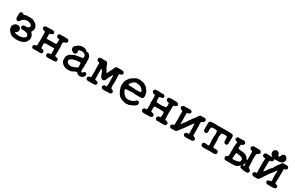

<svg xmlns="http://www.w3.org/2000/svg" viewBox="189 -1922 5092 3310"><g transform="rotate(30 2735.0 -266.5)"><path d="M115 -419Q142 -447 172 -418Q181 -410 186 -410.5Q191 -411 213 -419.5Q235 -428 236.5 -426.5Q238 -425 248 -426Q258 -427 271 -426Q284 -425 287.5 -426Q291 -427 306 -427Q321 -427 324.5 -426Q328 -425 330.5 -424.5Q333 -424 337 -423.5Q341 -423 351 -422Q361 -421 381.5 -410.5Q402 -400 411 -393.5Q420 -387 428 -381Q448 -366 459 -338Q460 -335 463 -329Q466 -323 468 -305Q471 -269 456 -247Q454 -244 453 -240.5Q452 -237 448 -231Q444 -225 444 -222.5Q444 -220 444.5 -219.5Q445 -219 446 -217.5Q447 -216 456 -207Q465 -198 473 -185Q501 -142 488 -91Q486 -83 481 -75.5Q476 -68 474 -62.5Q472 -57 471 -55Q470 -53 468 -47.5Q466 -42 452 -29Q410 10 347 18Q341 19 325.5 21.5Q310 24 276.5 22Q243 20 241.5 19.5Q240 19 232 18Q209 14 195.5 9.5Q182 5 182 4Q182 3 177 0Q160 -10 152 -18.5Q144 -27 132 -40Q110 -62 105 -80Q95 -116 97 -129V-136Q108 -180 146 -199Q159 -205 160 -204Q161 -203 169.5 -204.5Q178 -206 178.5 -207Q179 -208 189 -207Q210 -207 228 -193Q256 -172 252 -137Q248 -108 235.5 -98Q223 -88 215 -84.5Q207 -81 206 -80Q200 -76 211 -69Q227 -60 246 -58Q265 -56 271 -55.5Q277 -55 290.5 -54.5Q304 -54 306 -54Q308 -54 311.5 -54Q315 -54 320.5 -54.5Q326 -55 336.5 -58Q347 -61 348 -61.5Q349 -62 357 -64Q365 -66 371.5 -69.5Q378 -73 381 -74.5Q384 -76 385.5 -76.5Q387 -77 398 -85Q428 -107 412 -139Q407 -149 402 -154Q390 -166 375.5 -169Q361 -172 352 -173Q319 -181 307 -179Q275 -174 260 -189.5Q245 -205 251.5 -223.5Q258 -242 275 -250Q287 -256 306 -255Q325 -254 325 -254.5Q325 -255 334 -255Q343 -255 354.5 -259.5Q366 -264 375 -272Q398 -294 376 -320Q357 -344 316 -349Q306 -350 303.5 -351Q301 -352 298 -352.5Q295 -353 292 -353.5Q289 -354 285.5 -353.5Q282 -353 277 -352.5Q272 -352 269.5 -350.5Q267 -349 254 -346Q212 -337 186 -297Q160 -257 134 -267Q119 -272 111.5 -283.5Q104 -295 103.5 -301.5Q103 -308 103 -349.5Q103 -391 104 -399.5Q105 -408 115 -419Z M848 -253H854Q911 -253 917 -256Q923 -259 925.5 -264.5Q928 -270 928 -292.5Q928 -315 928 -319L929 -345L928 -350Q926 -352 911 -353Q890 -354 882.5 -359.5Q875 -365 868.5 -381Q862 -397 866 -404.5Q870 -412 870 -412.5Q870 -413 873.5 -417Q877 -421 877 -421.5Q877 -422 883.5 -426.5Q890 -431 898.5 -431Q907 -431 910 -431Q913 -431 916 -431Q923 -431 924 -430.5Q925 -430 932.5 -429.5Q940 -429 942 -430Q944 -431 955.5 -431.5Q967 -432 971.5 -432Q976 -432 1009.5 -431.5Q1043 -431 1051 -429Q1068 -424 1077 -402Q1085 -379 1059 -359Q1053 -354 1045 -353Q1037 -352 1035 -351Q1033 -350 1028 -349Q1016 -347 1012 -339Q1002 -319 1004.5 -292.5Q1007 -266 1008.5 -263.5Q1010 -261 1010 -225.5Q1010 -190 1010 -171Q1010 -152 1009.5 -123Q1009 -94 1008 -90Q1005 -79 1007.5 -70.5Q1010 -62 1012 -62Q1014 -62 1014.5 -63.5Q1015 -65 1017.5 -62.5Q1020 -60 1036 -59Q1064 -57 1075 -37Q1090 -10 1066 9Q1051 22 1028 19Q1003 17 996.5 20Q990 23 945.5 23Q901 23 894.5 22Q888 21 880 15.5Q872 10 872 8.5Q872 7 868 1Q864 -5 864 -15Q864 -25 866 -32.5Q868 -40 878 -46Q890 -55 906.5 -55.5Q923 -56 926.5 -57.5Q930 -59 931 -63Q932 -67 933.5 -73Q935 -79 934 -91.5Q933 -104 932.5 -129Q932 -154 931.5 -160.5Q931 -167 930 -170Q928 -176 917 -173.5Q906 -171 859.5 -171Q813 -171 813 -172.5Q813 -174 801.5 -174Q790 -174 786.5 -173Q783 -172 766 -172Q744 -171 738.5 -165.5Q733 -160 732 -151.5Q731 -143 729.5 -141Q728 -139 729 -129.5Q730 -120 731 -116.5Q732 -113 732 -94.5Q732 -76 733 -72Q736 -60 755.5 -59Q775 -58 774 -57Q773 -55 778 -53Q803 -37 794 -8Q786 19 758 17Q750 17 722 16.5Q694 16 682.5 15Q671 14 663 15Q616 20 607 15.5Q598 11 593 4Q588 -3 588 -4.5Q588 -6 587 -8.5Q586 -11 585.5 -18Q585 -25 586.5 -30.5Q588 -36 587.5 -36.5Q587 -37 590 -40Q598 -49 605 -53.5Q612 -58 623 -59Q634 -60 638.5 -61Q643 -62 646 -68.5Q649 -75 649.5 -135.5Q650 -196 651 -196Q652 -196 652 -207.5Q652 -219 651 -221Q650 -223 649.5 -276.5Q649 -330 649 -333Q646 -344 640 -346.5Q634 -349 622 -350Q604 -352 593 -365Q568 -395 600 -422Q599 -421 606 -425Q613 -429 637 -429Q661 -429 665.5 -428.5Q670 -428 677.5 -428.5Q685 -429 685.5 -429.5Q686 -430 692 -430L699 -431Q697 -434 731 -432Q769 -431 768.5 -430Q768 -429 773 -427Q788 -421 792 -407Q802 -378 773 -363Q763 -358 747 -355Q731 -352 730 -348.5Q729 -345 729 -313Q729 -261 731 -256.5Q733 -252 738 -251Q743 -250 760 -250Q777 -250 778 -250.5Q779 -251 784.5 -251.5Q790 -252 789 -253Z M1200 -199Q1204 -203 1205 -202.5Q1206 -202 1212 -207Q1218 -212 1219.5 -212Q1221 -212 1223 -213Q1225 -214 1230.5 -217Q1236 -220 1241 -223Q1246 -226 1251.5 -229Q1257 -232 1258 -232.5Q1259 -233 1262 -234.5Q1265 -236 1266 -236.5Q1267 -237 1270 -238.5Q1273 -240 1273.5 -240.5Q1274 -241 1279 -243Q1284 -245 1284 -246Q1284 -247 1302 -251.5Q1320 -256 1328 -257Q1336 -258 1346 -260Q1356 -262 1371 -263.5Q1386 -265 1393.5 -266.5Q1401 -268 1419 -270Q1447 -274 1449 -286.5Q1451 -299 1447 -312L1448 -311L1449 -313Q1448 -318 1445 -324Q1442 -330 1442 -333Q1441 -339 1425.5 -350.5Q1410 -362 1383 -368Q1348 -367 1329 -362Q1310 -357 1307.5 -353.5Q1305 -350 1309 -334Q1316 -311 1305 -292Q1303 -288 1303 -288Q1303 -288 1298.5 -283.5Q1294 -279 1294 -279Q1294 -279 1288 -276Q1263 -259 1236 -280Q1230 -284 1226 -286Q1205 -297 1200 -318L1199 -321L1196 -331Q1194 -333 1197.5 -349.5Q1201 -366 1208.5 -375.5Q1216 -385 1216.5 -384.5Q1217 -384 1221 -388Q1225 -392 1226.5 -392Q1228 -392 1229.5 -394Q1231 -396 1234.5 -397.5Q1238 -399 1239.5 -401Q1241 -403 1244 -405.5Q1247 -408 1247 -408.5Q1247 -409 1251.5 -412Q1256 -415 1255.5 -416.5Q1255 -418 1280 -428Q1305 -438 1322 -440Q1339 -442 1343 -443Q1350 -443 1350 -442.5Q1350 -442 1360 -441Q1393 -437 1403 -432Q1413 -427 1414 -427L1421 -423L1422 -422Q1419 -420 1424 -420Q1424 -419 1425 -417.5Q1426 -416 1426.5 -416Q1427 -416 1427 -415.5Q1427 -415 1429.5 -410.5Q1432 -406 1433 -405Q1434 -404 1441.5 -402.5Q1449 -401 1451 -402.5Q1453 -404 1454 -403Q1455 -402 1456.5 -403Q1458 -404 1459 -403.5Q1460 -403 1460.5 -404Q1461 -405 1462 -404Q1463 -403 1471.5 -401Q1480 -399 1494 -385.5Q1508 -372 1510.5 -367Q1513 -362 1514 -362Q1515 -362 1515.5 -361Q1516 -360 1519 -355Q1533 -335 1533 -240V-215Q1531 -207 1531 -192.5Q1531 -178 1531 -177L1532 -176Q1535 -156 1532 -136Q1530 -133 1530 -126.5Q1530 -120 1530 -119.5Q1530 -119 1529 -112Q1528 -105 1528 -89Q1528 -73 1528 -70Q1526 -60 1539 -54Q1551 -48 1557 -52Q1563 -56 1569 -65Q1575 -75 1584 -80Q1590 -82 1589.5 -82.5Q1589 -83 1598 -84L1603 -85Q1611 -83 1616 -80Q1621 -77 1621 -76.5Q1621 -76 1624 -72Q1635 -59 1632 -43Q1631 -40 1630.5 -33Q1630 -26 1625 -18.5Q1620 -11 1619 -9Q1618 -7 1614 -3Q1584 28 1537 22Q1521 21 1506.5 13.5Q1492 6 1491.5 4Q1491 2 1488 -1Q1485 -4 1482 -9Q1475 -20 1468.5 -17Q1462 -14 1453 -10.5Q1444 -7 1438.5 -5Q1433 -3 1418 5.5Q1403 14 1395 17Q1387 20 1387 20Q1376 30 1315 30Q1300 30 1296 29.5Q1292 29 1280 27.5Q1268 26 1248 17Q1197 -4 1173 -52Q1166 -66 1167 -67.5Q1168 -69 1167 -75.5Q1166 -82 1166 -94.5Q1166 -107 1165.5 -113.5Q1165 -120 1165.5 -127Q1166 -134 1165 -134Q1164 -134 1166 -140Q1176 -174 1200 -199ZM1450 -176Q1448 -186 1440 -188Q1432 -190 1420.5 -188Q1409 -186 1403 -185.5Q1397 -185 1385.5 -183Q1374 -181 1369.5 -182.5Q1365 -184 1360 -181.5Q1355 -179 1341 -176Q1303 -170 1287 -160.5Q1271 -151 1270 -151Q1269 -151 1263 -147Q1243 -135 1243 -118Q1243 -101 1246.5 -90.5Q1250 -80 1265 -68Q1286 -52 1313 -52Q1314 -52 1315 -50.5Q1316 -49 1329 -49Q1342 -49 1348 -51Q1362 -56 1364 -57Q1366 -58 1383 -62.5Q1400 -67 1417.5 -77.5Q1435 -88 1435.5 -86.5Q1436 -85 1441.5 -89Q1447 -93 1449.5 -93Q1452 -93 1453 -105Q1454 -117 1453.5 -122Q1453 -127 1452.5 -132Q1452 -137 1451.5 -137.5Q1451 -138 1451 -155.5Q1451 -173 1450 -176Z M1807 -65Q1808 -58 1813 -58Q1814 -58 1815 -56.5Q1816 -55 1826 -55Q1853 -55 1867 -40Q1870 -37 1871 -37Q1872 -37 1874 -31Q1879 -17 1875 -6Q1863 21 1839 22Q1835 22 1834.5 21.5Q1834 21 1821 21Q1808 21 1801 23H1759Q1715 23 1706 22Q1682 20 1670 -3Q1667 -9 1667 -17.5Q1667 -26 1669.5 -31Q1672 -36 1674.5 -39Q1677 -42 1677.5 -42Q1678 -42 1683 -46.5Q1688 -51 1689 -51Q1690 -51 1694 -52.5Q1698 -54 1711 -55.5Q1724 -57 1727 -61Q1731 -66 1730 -122.5Q1729 -179 1730 -195.5Q1731 -212 1728 -239.5Q1725 -267 1727 -300.5Q1729 -334 1728 -337Q1727 -340 1726.5 -341.5Q1726 -343 1725 -346Q1723 -349 1709 -352Q1684 -355 1672 -378Q1669 -383 1669 -394Q1669 -405 1676.5 -413Q1684 -421 1683.5 -421Q1683 -421 1684 -422Q1694 -431 1728.5 -431.5Q1763 -432 1764.5 -430.5Q1766 -429 1776 -429Q1786 -429 1786.5 -430Q1787 -431 1798 -431Q1818 -431 1827.5 -426Q1837 -421 1845.5 -408.5Q1854 -396 1854.5 -392Q1855 -388 1858 -379.5Q1861 -371 1865 -357Q1869 -343 1880.5 -325Q1892 -307 1894 -304Q1896 -301 1897 -301.5Q1898 -302 1904.5 -286.5Q1911 -271 1916.5 -262.5Q1922 -254 1926.5 -257Q1931 -260 1950.5 -302.5Q1970 -345 1972 -346.5Q1974 -348 1977 -353Q1984 -367 1983 -369Q1982 -371 1989 -386Q2000 -409 2010 -419Q2020 -429 2029 -430Q2038 -431 2080 -431Q2122 -431 2123 -430.5Q2124 -430 2129.5 -429.5Q2135 -429 2137 -428.5Q2139 -428 2140.5 -428.5Q2142 -429 2146.5 -428Q2151 -427 2151 -428Q2151 -429 2153 -428Q2157 -427 2162 -423Q2185 -406 2179 -391Q2179 -388 2178 -384Q2176 -367 2160 -358Q2153 -355 2141 -354Q2123 -352 2121.5 -349Q2120 -346 2118 -333Q2116 -320 2117 -314Q2118 -308 2119 -296Q2120 -284 2121 -283Q2122 -282 2122 -217V-161Q2120 -155 2120 -150.5Q2120 -146 2119 -136Q2117 -114 2119.5 -108.5Q2122 -103 2122 -87Q2123 -62 2140 -59Q2157 -56 2165 -47Q2188 -24 2177 -3Q2167 15 2145 20Q2117 18 2107.5 19.5Q2098 21 2096 21Q2094 21 2090.5 22Q2087 23 2049 23Q2011 23 2005 22Q1999 21 1995.5 18Q1992 15 1989 14.5Q1986 14 1979 4Q1959 -21 1983 -45Q1995 -57 1997 -55.5Q1999 -54 2002 -54.5Q2005 -55 2022.5 -55.5Q2040 -56 2041.5 -59.5Q2043 -63 2043.5 -80Q2044 -97 2044.5 -98Q2045 -99 2045.5 -107Q2046 -115 2047 -123.5Q2048 -132 2046 -145.5Q2044 -159 2044 -197.5Q2044 -236 2044.5 -241.5Q2045 -247 2044.5 -250.5Q2044 -254 2043 -265Q2042 -279 2040 -279Q2030 -279 2021 -258Q2012 -237 2008 -232.5Q2004 -228 2001.5 -222.5Q1999 -217 1995 -211Q1991 -205 1987.5 -195Q1984 -185 1983 -182.5Q1982 -180 1981 -175Q1980 -170 1972.5 -155Q1965 -140 1955 -130Q1945 -120 1931 -119Q1904 -117 1887 -138Q1885 -141 1883 -142.5Q1881 -144 1879 -147Q1877 -150 1868 -169Q1859 -188 1859 -190Q1859 -192 1856.5 -199Q1854 -206 1853 -208.5Q1852 -211 1851 -213.5Q1850 -216 1847.5 -223.5Q1845 -231 1841.5 -236.5Q1838 -242 1837.5 -243Q1837 -244 1835 -247.5Q1833 -251 1833 -251Q1833 -251 1830 -256Q1827 -261 1826 -260.5Q1825 -260 1824.5 -263Q1824 -266 1818.5 -272Q1813 -278 1810 -275.5Q1807 -273 1807 -256.5Q1807 -240 1806 -238Q1805 -236 1805 -227.5Q1805 -219 1806 -215.5Q1807 -212 1807 -142.5Q1807 -73 1808.5 -70Q1810 -67 1808.5 -67Q1807 -67 1807 -65Z M2379 -415 2387 -420Q2387 -420 2391 -422Q2394 -424 2396.5 -425Q2399 -426 2400.5 -427Q2402 -428 2403 -429Q2404 -430 2404 -430Q2404 -430 2407 -432Q2433 -441 2465 -443H2477Q2486 -440 2498 -439Q2510 -438 2515 -437.5Q2520 -437 2521.5 -437Q2523 -437 2528 -436Q2533 -435 2533.5 -436Q2534 -437 2547 -433Q2576 -426 2601 -405H2603H2604Q2604 -406 2614 -399Q2640 -378 2648 -361Q2649 -359 2652 -355.5Q2655 -352 2659.5 -345.5Q2664 -339 2668 -334.5Q2672 -330 2679 -313L2692 -270Q2692 -268 2694 -246Q2700 -185 2647 -184Q2637 -183 2585.5 -183Q2534 -183 2531.5 -184Q2529 -185 2513.5 -187Q2498 -189 2493.5 -190Q2489 -191 2472.5 -189Q2456 -187 2438.5 -186Q2421 -185 2421 -184Q2421 -183 2385 -183Q2349 -183 2344 -180Q2332 -173 2345 -143Q2347 -139 2351 -129Q2355 -119 2368.5 -102Q2382 -85 2392.5 -77Q2403 -69 2403 -67.5Q2403 -66 2409 -62.5Q2415 -59 2418 -56Q2429 -46 2458.5 -45.5Q2488 -45 2501 -48Q2514 -51 2517.5 -51.5Q2521 -52 2525 -53.5Q2529 -55 2530.5 -55Q2532 -55 2534.5 -56Q2537 -57 2544 -59Q2551 -61 2553 -63Q2555 -65 2559.5 -67Q2564 -69 2565.5 -70.5Q2567 -72 2571.5 -75Q2576 -78 2581 -81.5Q2586 -85 2589 -87Q2593 -89 2600 -96Q2607 -103 2607 -104.5Q2607 -106 2617 -109Q2636 -115 2643 -110Q2643 -109 2647.5 -106.5Q2652 -104 2660 -93Q2680 -63 2648 -34Q2624 -13 2603 -2Q2582 9 2574.5 10Q2567 11 2557 17Q2531 34 2474 34Q2455 34 2451.5 32.5Q2448 31 2439 29Q2430 27 2419.5 22.5Q2409 18 2391 13.5Q2373 9 2364 2Q2355 -5 2347 -8Q2339 -11 2324.5 -26Q2310 -41 2308 -45Q2306 -49 2302 -55Q2298 -61 2293 -71Q2288 -81 2283.5 -88Q2279 -95 2276.5 -101.5Q2274 -108 2270 -119.5Q2266 -131 2266 -132L2260 -148Q2260 -154 2257.5 -154Q2255 -154 2254 -163.5Q2253 -173 2251.5 -186Q2250 -199 2250.5 -209Q2251 -219 2252.5 -244.5Q2254 -270 2263.5 -291.5Q2273 -313 2273 -313.5Q2273 -314 2274 -314Q2275 -314 2275 -315L2284 -329Q2284 -329 2290 -338Q2305 -361 2318 -372Q2331 -383 2331.5 -383Q2332 -383 2334.5 -385Q2337 -387 2340.5 -389Q2344 -391 2346.5 -393Q2349 -395 2351.5 -396.5Q2354 -398 2354.5 -398Q2355 -398 2355.5 -399Q2356 -400 2364 -404.5Q2372 -409 2373 -410Q2374 -411 2376.5 -413Q2379 -415 2379 -415ZM2496 -361Q2475 -362 2470 -363Q2436 -369 2413.5 -352.5Q2391 -336 2387.5 -330.5Q2384 -325 2376 -318Q2350 -291 2350 -276Q2350 -267 2362 -266Q2367 -265 2405.5 -265Q2444 -265 2445.5 -264Q2447 -263 2454 -262.5Q2461 -262 2465.5 -261.5Q2470 -261 2476.5 -260.5Q2483 -260 2496 -257.5Q2509 -255 2517.5 -256.5Q2526 -258 2545 -259Q2564 -260 2570 -260.5Q2576 -261 2584.5 -262Q2593 -263 2594.5 -264.5Q2596 -266 2599 -269Q2612 -280 2578.5 -318.5Q2545 -357 2496 -361Z M2875 -432Q2888 -432 2888 -431Q2888 -430 2893.5 -429.5Q2899 -429 2902 -428Q2905 -427 2916.5 -427.5Q2928 -428 2928.5 -428.5Q2929 -429 2936 -429Q2943 -429 2943 -430Q2943 -431 2946 -431Q2961 -431 2974.5 -421Q2988 -411 2989.5 -400.5Q2991 -390 2989.5 -386.5Q2988 -383 2987.5 -380.5Q2987 -378 2981 -371Q2970 -356 2939 -359Q2927 -360 2918 -355Q2913 -353 2912.5 -328.5Q2912 -304 2913 -299Q2914 -294 2915.5 -278Q2917 -262 2919 -257Q2921 -252 2927 -250.5Q2933 -249 2961.5 -248.5Q2990 -248 3000 -246.5Q3010 -245 3020 -246Q3030 -247 3035.5 -247.5Q3041 -248 3042 -248.5Q3043 -249 3050.5 -249.5Q3058 -250 3058 -250.5Q3058 -251 3065 -251Q3072 -251 3072.5 -252Q3073 -253 3086 -253Q3106 -254 3110.5 -261Q3115 -268 3115.5 -297Q3116 -326 3115 -333Q3113 -348 3094 -349.5Q3075 -351 3063.5 -360.5Q3052 -370 3048.5 -384.5Q3045 -399 3056.5 -413Q3068 -427 3077 -429Q3086 -431 3130 -431.5Q3174 -432 3175.5 -430.5Q3177 -429 3187 -429Q3197 -429 3198 -428.5Q3199 -428 3208 -427.5Q3217 -427 3218.5 -427Q3220 -427 3223 -426Q3247 -424 3255.5 -412.5Q3264 -401 3264 -392Q3264 -368 3245 -359Q3235 -353 3229.5 -352.5Q3224 -352 3221.5 -351Q3219 -350 3215 -349Q3205 -347 3201.5 -340.5Q3198 -334 3197.5 -271Q3197 -208 3196.5 -206.5Q3196 -205 3196 -203Q3193 -196 3195 -187.5Q3197 -179 3197.5 -127Q3198 -75 3200 -70Q3205 -59 3218 -59Q3250 -59 3262.5 -38Q3275 -17 3264 0Q3253 17 3241.5 20Q3230 23 3201 23Q3172 23 3162 23Q3141 23 3139 22Q3137 21 3126 20Q3115 19 3111 21Q3093 28 3079 22Q3049 7 3048 -16Q3048 -25 3053.5 -37Q3059 -49 3074 -55Q3089 -61 3089.5 -59Q3090 -57 3098 -57Q3106 -57 3108.5 -58.5Q3111 -60 3110.5 -63Q3110 -66 3112.5 -69Q3115 -72 3115.5 -85.5Q3116 -99 3117 -101Q3123 -115 3116 -150Q3116 -158 3110 -164Q3104 -170 3098.5 -171Q3093 -172 3060 -171.5Q3027 -171 3025 -172.5Q3023 -174 3011 -174Q2999 -174 2995 -172.5Q2991 -171 2987 -171Q2983 -171 2958.5 -171Q2934 -171 2929.5 -169Q2925 -167 2922.5 -161.5Q2920 -156 2919.5 -121Q2919 -86 2920 -78Q2921 -61 2939 -59Q2961 -57 2968.5 -52.5Q2976 -48 2985 -36.5Q2994 -25 2991 -13Q2982 18 2948 20Q2939 21 2936 22H2917H2911Q2907 21 2902.5 22Q2898 23 2895.5 23Q2893 23 2853.5 23Q2814 23 2806 22Q2791 21 2781 7Q2758 -22 2784 -47Q2799 -60 2809.5 -57.5Q2820 -55 2828.5 -57.5Q2837 -60 2838 -64Q2842 -77 2842.5 -105.5Q2843 -134 2843.5 -139.5Q2844 -145 2842.5 -155Q2841 -165 2840 -175Q2839 -185 2838.5 -187Q2838 -189 2838 -228.5Q2838 -268 2839 -269.5Q2840 -271 2840 -286Q2840 -301 2839 -302Q2838 -303 2837.5 -318.5Q2837 -334 2835 -338Q2830 -348 2818 -350Q2799 -351 2790.5 -357Q2782 -363 2782 -364Q2782 -365 2779 -369.5Q2776 -374 2775 -376.5Q2774 -379 2773.5 -380.5Q2773 -382 2772 -387Q2771 -392 2770 -391.5Q2769 -391 2771.5 -401.5Q2774 -412 2784.5 -420Q2795 -428 2800.5 -429.5Q2806 -431 2837 -431.5Q2868 -432 2875 -432Z M3647 -371 3653 -381Q3653 -382 3657.5 -388Q3662 -394 3662 -397.5Q3662 -401 3675.5 -414.5Q3689 -428 3697.5 -429.5Q3706 -431 3740 -431Q3774 -431 3780 -431Q3802 -427 3810 -404Q3817 -382 3797 -362Q3790 -355 3779.5 -352.5Q3769 -350 3757 -339Q3754 -337 3753 -326Q3752 -315 3751 -307.5Q3750 -300 3752 -292L3755 -270Q3756 -271 3756 -179V-95Q3754 -87 3754 -79.5Q3754 -72 3755 -72.5Q3756 -73 3756.5 -71.5Q3757 -70 3762 -66Q3767 -60 3779.5 -57.5Q3792 -55 3802 -45Q3831 -12 3794 14Q3785 20 3768 19Q3737 18 3732 20Q3727 22 3724.5 22.5Q3722 23 3687.5 23Q3653 23 3645 22.5Q3637 22 3629.5 18.5Q3622 15 3615.5 7.5Q3609 0 3608.5 -3.5Q3608 -7 3607 -12Q3604 -31 3616 -41.5Q3628 -52 3634.5 -53.5Q3641 -55 3658 -55.5Q3675 -56 3676.5 -58.5Q3678 -61 3679.5 -68.5Q3681 -76 3680 -83Q3679 -90 3679 -101Q3679 -112 3678 -124Q3677 -136 3677 -149Q3680 -197 3678 -198Q3677 -199 3675.5 -204.5Q3674 -210 3674 -230Q3674 -250 3672.5 -255.5Q3671 -261 3664.5 -256Q3658 -251 3653.5 -244Q3649 -237 3645.5 -232.5Q3642 -228 3631 -212.5Q3620 -197 3612 -186Q3604 -175 3596.5 -164Q3589 -153 3572.5 -130.5Q3556 -108 3543 -89Q3530 -70 3525.5 -66.5Q3521 -63 3515 -54.5Q3509 -46 3501.5 -35.5Q3494 -25 3490.5 -20Q3487 -15 3484.5 -12.5Q3482 -10 3479 -6Q3459 21 3423 16Q3408 14 3398 15Q3369 18 3356.5 15.5Q3344 13 3337 2.5Q3330 -8 3329.5 -12.5Q3329 -17 3328.5 -18.5Q3328 -20 3329 -25.5Q3330 -31 3329 -31Q3327 -34 3338.5 -45Q3350 -56 3361 -58Q3381 -61 3384 -77Q3384 -79 3384 -142L3385 -196Q3386 -196 3387 -206.5Q3388 -217 3384 -224V-334Q3379 -344 3375 -346Q3371 -348 3359.5 -351Q3348 -354 3339 -363Q3313 -389 3335 -412Q3344 -421 3351.5 -425Q3359 -429 3377 -429.5Q3395 -430 3398 -429Q3401 -428 3411 -428Q3421 -428 3422 -429L3434 -431Q3431 -432 3463.5 -431.5Q3496 -431 3499 -430.5Q3502 -430 3502.5 -429.5Q3503 -429 3508 -427Q3529 -417 3529 -394Q3529 -363 3480 -355Q3467 -353 3464 -347V-294Q3464 -241 3465 -238.5Q3466 -236 3466 -189.5Q3466 -143 3465 -142Q3464 -141 3464 -133Q3464 -128 3470 -128L3472 -131Q3472 -131 3474.5 -134Q3477 -137 3477.5 -139Q3478 -141 3477 -141Q3476 -141 3480 -145Q3484 -149 3503 -175.5Q3522 -202 3523 -202Q3524 -202 3527 -206Q3530 -210 3532 -211.5Q3534 -213 3535.5 -216.5Q3537 -220 3540 -223.5Q3543 -227 3542 -228Q3541 -229 3579.5 -283.5Q3618 -338 3620.5 -339Q3623 -340 3627 -345.5Q3631 -351 3632.5 -352.5Q3634 -354 3636 -357Q3638 -360 3639 -360Q3640 -360 3643.5 -365Q3647 -370 3647 -371Z M3915 -429 3933 -431Q4007 -433 4010 -431.5Q4013 -430 4016.5 -429.5Q4020 -429 4024.5 -428.5Q4029 -428 4033.5 -428Q4038 -428 4050 -428.5Q4062 -429 4063 -430L4062 -431H4074H4086Q4091 -429 4092 -430Q4093 -431 4186 -431Q4279 -431 4280 -430Q4281 -429 4300 -429Q4319 -429 4325 -426.5Q4331 -424 4331 -425.5Q4331 -427 4339.5 -418Q4348 -409 4351 -401Q4354 -393 4354 -366.5Q4354 -340 4352 -335L4351 -298Q4351 -244 4350 -241Q4344 -227 4333 -221Q4322 -215 4314.5 -215Q4307 -215 4304.5 -216Q4302 -217 4301.5 -217.5Q4301 -218 4294 -223Q4279 -233 4276.5 -245Q4274 -257 4273 -258Q4272 -259 4272 -297Q4272 -335 4269 -339.5Q4266 -344 4263 -346Q4260 -348 4256 -349Q4252 -350 4247.5 -351.5Q4243 -353 4238.5 -351.5Q4234 -350 4201.5 -349.5Q4169 -349 4164 -346Q4155 -341 4154.5 -327.5Q4154 -314 4153.5 -313.5Q4153 -313 4152.5 -307Q4152 -301 4151 -294Q4150 -287 4149.5 -283.5Q4149 -280 4148 -274Q4147 -268 4148 -260Q4149 -252 4150 -239.5Q4151 -227 4151.5 -223.5Q4152 -220 4152 -213.5Q4152 -207 4154 -199V-138Q4154 -77 4155 -75Q4158 -64 4165 -61.5Q4172 -59 4203 -59Q4234 -59 4241 -57L4247 -53Q4247 -53 4251 -49.5Q4255 -46 4261 -38Q4272 -21 4261 1Q4258 8 4253 12Q4248 16 4245 19Q4242 22 4232.5 22.5Q4223 23 4196 23Q4168 23 4162 22Q4160 20 4154 21.5Q4148 23 4109 23Q4070 23 4060.5 23Q4051 23 4025 23.5Q3999 24 3989 22Q3970 18 3960 -1Q3960 -2 3960 -2.5Q3960 -3 3959 -8.5Q3958 -14 3958 -20Q3958 -26 3956.5 -26.5Q3955 -27 3961 -36Q3972 -54 3986 -57Q4000 -60 3999.5 -58.5Q3999 -57 4005.5 -56.5Q4012 -56 4018 -55Q4074 -49 4077 -56Q4080 -64 4078.5 -84.5Q4077 -105 4075.5 -123Q4074 -141 4073 -141.5Q4072 -142 4072 -184Q4072 -239 4073 -239Q4074 -239 4074.5 -244.5Q4075 -250 4076 -254Q4079 -279 4078 -285.5Q4077 -292 4076.5 -300.5Q4076 -309 4075.5 -312.5Q4075 -316 4074.5 -322Q4074 -328 4072 -333Q4070 -338 4067.5 -342Q4065 -346 4063.5 -348.5Q4062 -351 4046 -353Q4030 -355 4010.5 -353.5Q3991 -352 3979.5 -351.5Q3968 -351 3965.5 -350Q3963 -349 3958.5 -344Q3954 -339 3951.5 -334Q3949 -329 3948.5 -324Q3948 -319 3946.5 -305Q3945 -291 3946 -283.5Q3947 -276 3947 -272.5Q3947 -269 3947 -264Q3951 -234 3929 -220Q3906 -205 3883 -227Q3871 -239 3870 -248.5Q3869 -258 3869 -323.5Q3869 -389 3871 -399Q3873 -409 3876.5 -410.5Q3880 -412 3883 -416Q3894 -429 3915 -429Z M4420 -375Q4410 -385 4416.5 -402.5Q4423 -420 4436 -426Q4449 -432 4449.5 -431Q4450 -430 4471.5 -428.5Q4493 -427 4500 -428Q4507 -429 4514.5 -429.5Q4522 -430 4522 -431.5Q4522 -433 4547.5 -432Q4573 -431 4586 -418.5Q4599 -406 4599 -394Q4599 -376 4587.5 -365Q4576 -354 4566 -351.5Q4556 -349 4551 -346Q4543 -342 4542.5 -324Q4542 -306 4541 -307Q4538 -283 4540 -279.5Q4542 -276 4545 -270Q4550 -259 4564 -258.5Q4578 -258 4578.5 -257Q4579 -256 4585.5 -255.5Q4592 -255 4592 -255Q4594 -254 4597 -254.5Q4600 -255 4620.5 -253Q4641 -251 4649.5 -249Q4658 -247 4662 -247Q4681 -246 4704.5 -230.5Q4728 -215 4738 -203Q4748 -191 4757 -176Q4766 -161 4770 -161Q4774 -161 4774.5 -171.5Q4775 -182 4775 -255Q4775 -328 4774 -333Q4772 -346 4758 -348Q4735 -353 4726 -365Q4705 -393 4729 -417Q4741 -429 4751 -430Q4779 -431 4825 -430.5Q4871 -430 4872 -429Q4873 -428 4878.5 -426.5Q4884 -425 4889 -421Q4894 -417 4895 -417Q4896 -417 4900.5 -411Q4905 -405 4905 -405.5Q4905 -406 4907 -402Q4915 -387 4904 -371Q4893 -355 4880.5 -351Q4868 -347 4863 -341.5Q4858 -336 4857 -326Q4856 -316 4855 -314.5Q4854 -313 4853.5 -298.5Q4853 -284 4852.5 -259Q4852 -234 4852 -221Q4852 -208 4853.5 -195Q4855 -182 4855 -179.5Q4855 -177 4856 -173Q4857 -169 4857 -122Q4857 -75 4859 -70Q4863 -62 4875 -58Q4887 -54 4888 -52Q4890 -49 4895 -46L4894 -48Q4894 -48 4896.5 -45.5Q4899 -43 4899 -42.5Q4899 -42 4903 -36Q4907 -30 4908 -19Q4910 4 4887 17Q4877 23 4851.5 23Q4826 23 4826 22Q4826 21 4812 19.5Q4798 18 4794 17.5Q4790 17 4780 15Q4770 13 4765 11Q4760 9 4760 9L4758 8Q4757 8 4756 6.5Q4755 5 4753 5Q4751 5 4751 6L4748 7L4737 3L4732 -3L4731 -5L4734 -1Q4732 -6 4730 -12V-15Q4731 -15 4730.5 -17.5Q4730 -20 4729.5 -20.5Q4729 -21 4729.5 -23.5Q4730 -26 4727.5 -29Q4725 -32 4719 -29Q4713 -26 4707 -19Q4689 1 4665 10Q4661 11 4658 13Q4643 21 4599.5 22Q4556 23 4550.5 22Q4545 21 4534.5 21Q4524 21 4522.5 22Q4521 23 4483.5 23Q4446 23 4436 18.5Q4426 14 4426 12Q4426 10 4422 5.5Q4418 1 4417.5 -2.5Q4417 -6 4415 -9Q4413 -12 4412.5 -17Q4412 -22 4412 -24Q4409 -30 4420 -41.5Q4431 -53 4440 -57Q4456 -62 4459 -73Q4460 -76 4460 -92Q4460 -108 4460.5 -108Q4461 -108 4461 -111.5Q4461 -115 4461 -115L4460 -163Q4460 -270 4461 -270.5Q4462 -271 4462.5 -279.5Q4463 -288 4464 -294.5Q4465 -301 4466 -313Q4467 -325 4469 -333Q4472 -353 4463 -355Q4461 -356 4452 -356Q4435 -356 4424 -370Q4421 -373 4420 -375ZM4539 -61Q4542 -55 4553.5 -57Q4565 -59 4580 -59Q4635 -61 4657 -74Q4660 -75 4660 -74Q4660 -71 4665 -75Q4670 -79 4671 -78.5Q4672 -78 4678 -84.5Q4684 -91 4684 -93Q4684 -95 4686.5 -99.5Q4689 -104 4688 -105Q4687 -106 4687 -108Q4692 -122 4684.5 -134Q4677 -146 4676.5 -148.5Q4676 -151 4669.5 -156.5Q4663 -162 4658.5 -162.5Q4654 -163 4645.5 -167Q4637 -171 4629 -172Q4621 -173 4616.5 -173.5Q4612 -174 4601 -175Q4590 -176 4583 -178.5Q4576 -181 4562.5 -179Q4549 -177 4547 -176.5Q4545 -176 4545 -171.5Q4545 -167 4544 -163Q4543 -159 4542.5 -147Q4542 -135 4541.5 -133Q4541 -131 4540.5 -123Q4540 -115 4539.5 -111Q4539 -107 4538 -86.5Q4537 -66 4539 -61ZM4771 -115Q4769 -99 4767.5 -95.5Q4766 -92 4764 -85Q4762 -78 4755.5 -67Q4749 -56 4750 -55Q4750 -52 4774 -51Q4779 -54 4780 -56Q4781 -58 4780.5 -66.5Q4780 -75 4779 -80.5Q4778 -86 4778 -89Q4778 -92 4777 -94.5Q4776 -97 4775.5 -100.5Q4775 -104 4775 -110.5Q4775 -117 4773.5 -118.5Q4772 -120 4771 -115Z M5253 -40 5262 -47Q5263 -47 5266.5 -49Q5270 -51 5271 -51Q5272 -51 5274.5 -52Q5277 -53 5284 -53.5Q5291 -54 5294 -54.5Q5297 -55 5301 -55.5Q5305 -56 5306 -57Q5307 -58 5309.5 -58Q5312 -58 5313.5 -60Q5315 -62 5315.5 -64.5Q5316 -67 5317 -67.5Q5318 -68 5319 -80.5Q5320 -93 5319 -102Q5318 -111 5317.5 -118Q5317 -125 5316 -126.5Q5315 -128 5315 -178.5Q5315 -229 5315.5 -229Q5316 -229 5316.5 -233.5Q5317 -238 5318 -242.5Q5319 -247 5318 -258Q5317 -269 5315 -270Q5312 -272 5305 -265.5Q5298 -259 5292 -248.5Q5286 -238 5283.5 -234.5Q5281 -231 5279 -227Q5277 -223 5273 -217.5Q5269 -212 5266 -207.5Q5263 -203 5259.5 -199.5Q5256 -196 5252 -190.5Q5248 -185 5235 -171Q5222 -157 5219 -152Q5216 -147 5212.5 -141.5Q5209 -136 5201.5 -123.5Q5194 -111 5182.5 -96Q5171 -81 5165.5 -71.5Q5160 -62 5157 -57.5Q5154 -53 5151 -46.5Q5148 -40 5141 -31.5Q5134 -23 5128 -14.5Q5122 -6 5118 -2Q5114 2 5109.5 7.5Q5105 13 5104.5 13Q5104 13 5100 16.5Q5096 20 5089.5 21.5Q5083 23 5046.5 23Q5010 23 5008 21.5Q5006 20 4994.5 18Q4983 16 4975 4Q4957 -22 4979 -44Q4993 -59 4995 -57Q4997 -55 5003.5 -56Q5010 -57 5010 -56.5Q5010 -56 5017 -56Q5024 -56 5026 -60Q5028 -64 5028 -81Q5028 -98 5028 -104Q5028 -110 5026.5 -116.5Q5025 -123 5026.5 -132Q5028 -141 5026.5 -142Q5025 -143 5025 -217Q5025 -291 5026 -291.5Q5027 -292 5027.5 -294Q5028 -296 5028 -315.5Q5028 -335 5028.5 -339.5Q5029 -344 5027 -347Q5025 -350 5024 -350Q5019 -352 5011.5 -350.5Q5004 -349 4992 -354Q4969 -363 4967 -389Q4967 -392 4968 -392.5Q4969 -393 4970 -399Q4971 -405 4970.5 -405.5Q4970 -406 4972 -409Q4986 -431 5014 -431H5027L5055 -429Q5078 -429 5079 -428Q5080 -427 5097 -427Q5114 -427 5117.5 -429Q5121 -431 5118 -434Q5115 -437 5108 -442.5Q5101 -448 5097.5 -451.5Q5094 -455 5092.5 -455.5Q5091 -456 5083 -471Q5068 -501 5083.5 -532Q5099 -563 5132 -567Q5162 -570 5183 -544Q5192 -532 5193 -521Q5195 -502 5202.5 -498.5Q5210 -495 5219 -496Q5234 -497 5237 -517Q5240 -537 5254 -550Q5277 -572 5304 -566Q5309 -565 5309.5 -565Q5310 -565 5309.5 -564Q5309 -563 5317 -559Q5337 -549 5345 -528Q5360 -493 5348 -470Q5335 -443 5307 -429Q5292 -421 5276 -420Q5260 -419 5254 -418.5Q5248 -418 5229 -418Q5210 -418 5203 -417Q5196 -416 5184 -417Q5172 -418 5171 -416.5Q5170 -415 5173 -400.5Q5176 -386 5165.5 -374.5Q5155 -363 5148 -359.5Q5141 -356 5126 -354Q5104 -351 5108 -342Q5109 -341 5108 -334.5Q5107 -328 5107 -267.5Q5107 -207 5106 -202Q5105 -197 5106 -194.5Q5107 -192 5107 -170Q5107 -148 5108 -145Q5109 -135 5116.5 -141Q5124 -147 5138 -167Q5152 -187 5152.5 -187Q5153 -187 5154 -188V-189Q5156 -193 5168 -210Q5186 -234 5189 -239Q5190 -238 5199 -248L5202 -252L5205 -255Q5206 -255 5207.5 -257Q5209 -259 5212 -262Q5215 -265 5215.5 -265.5Q5216 -266 5217 -267.5Q5218 -269 5219.5 -269.5Q5221 -270 5226 -279Q5233 -293 5233.5 -294Q5234 -295 5235.5 -298Q5237 -301 5237.5 -302Q5238 -303 5240 -306.5Q5242 -310 5242 -311.5Q5242 -313 5256 -333Q5298 -392 5300.5 -392Q5303 -392 5307.5 -400.5Q5312 -409 5311.5 -409Q5311 -409 5320.5 -419.5Q5330 -430 5342 -431Q5354 -432 5384.5 -431.5Q5415 -431 5422 -430Q5438 -428 5450 -409Q5454 -402 5455 -395L5454 -391Q5454 -391 5452.5 -385Q5451 -379 5445.5 -371.5Q5440 -364 5433.5 -360Q5427 -356 5413 -354Q5399 -352 5397 -347.5Q5395 -343 5396.5 -340.5Q5398 -338 5397.5 -335Q5397 -332 5397 -240.5Q5397 -149 5395.5 -144.5Q5394 -140 5394 -132Q5394 -124 5394 -119Q5390 -78 5395 -63Q5398 -58 5403 -57Q5437 -50 5446 -39Q5463 -17 5442 5Q5430 17 5417 18.5Q5404 20 5398 20.5Q5392 21 5387.5 21Q5383 21 5374 23H5352Q5330 23 5322 20.5Q5314 18 5305 20Q5290 22 5290 22Q5290 22 5288 22Q5275 23 5265 15Q5236 -5 5248 -31Q5251 -40 5253 -40Z"/></g></svg>

Font: TT2020 Style E
Style: Regular
Weight: 400
Version: Version 00.2